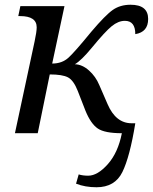

<svg xmlns="http://www.w3.org/2000/svg" viewBox="-20 -562 645 810"><path d="M550.8 -42Q527.8 99.6 496.3 163.8Q464.8 228 387.2 228Q339.4 228 300.8 212.9L312 173.8Q329.1 179.2 352.1 179.2Q391.6 179.2 434.8 130.6Q478 82 494.1 0Q421.9 0 392.6 -19.8Q363.3 -39.6 340.8 -94.2L308.1 -178.2Q290.5 -223.1 266.8 -235.6Q243.2 -248 189.9 -248L139.2 0H43L126 -387.2Q134.8 -428.2 134.8 -446.8Q134.8 -494.1 64.9 -494.1H57.1L65.9 -536.1H252L200.2 -293.9Q241.7 -293.9 268.8 -318.6Q295.9 -343.3 365.2 -428.2Q424.8 -498.5 456.1 -520.3Q487.3 -542 530.8 -542Q605 -542 605 -481.9Q605 -426.8 550.8 -418Q550.8 -474.1 506.8 -474.1Q479 -474.1 451.2 -451.4Q423.3 -428.7 367.2 -360.4Q322.8 -306.6 295.9 -291Q327.1 -290 355.5 -264.6Q383.8 -239.3 398.9 -203.1L434.1 -122.1Q468.8 -42 535.2 -42Z"/></svg>

Font: Droid Serif
Style: Italic
Weight: 400
Italic angle: -12°
Designer: Monotype Design team
Foundry: Monotype Imaging Inc.
Version: Version 1.03